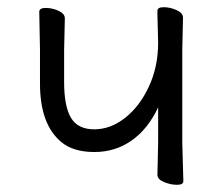

<svg xmlns="http://www.w3.org/2000/svg" viewBox="-20 -503 618 533"><path d="M417 -18 419 -106V-205Q391 -145 345.5 -113Q300 -81 242 -81Q184 -81 151 -108Q91 -157 91 -271V-364L89 -470Q89 -481 107 -481Q125 -481 142.5 -473Q160 -465 160 -452L158 -364V-275Q158 -208 177 -176Q196 -144 241.5 -144Q287 -144 327.5 -176Q368 -208 393.5 -263Q419 -318 419 -385L417 -463V-473Q417 -483 434.5 -483Q452 -483 470 -475Q488 -467 488 -454L486 -365V-106L489 0Q489 10 471.5 10Q454 10 435.5 2.5Q417 -5 417 -18Z"/></svg>

Font: LXGW WenKai
Style: Regular
Weight: 400
Designer: LXGW / Fontworks Inc.
Foundry: LXGW / Fontworks Inc.
Version: Version 1.520; June 14, 2025